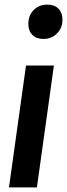

<svg xmlns="http://www.w3.org/2000/svg" viewBox="-20 -813 291 833"><path d="M168.9 -644Q137.7 -644 120.4 -661.6Q103 -679.2 103 -709Q103 -746.6 126.5 -769.8Q149.9 -793 185.1 -793Q216.3 -793 233.6 -775.4Q251 -757.8 251 -728Q251 -691.4 227.1 -667.7Q203.1 -644 168.9 -644ZM213.9 -528.8 140.1 0H19L92.8 -528.8Z"/></svg>

Font: Fira Sans Compressed Medium
Style: Italic
Weight: 500
Width: 3
Italic angle: -8°
Designer: Carrois Corporate & Edenspiekermann AG
Foundry: Carrois Corporate GbR & Edenspiekermann AG
Version: Version 4.203;PS 004.203;hotconv 1.0.88;makeotf.lib2.5.64775